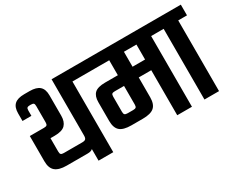

<svg xmlns="http://www.w3.org/2000/svg" viewBox="-95 -962 1556 1289"><g transform="rotate(-30 683.5 -318.0)"><path d="M365 -631H547V-548H365ZM365 -592H479V0H365ZM198 -636Q250 -636 274.5 -614Q299 -592 299 -545V-387Q299 -341 275.5 -316.5Q252 -292 193 -292H161V-189Q161 -172 167 -166.5Q173 -161 189 -161H331Q351 -161 358 -168.5Q365 -176 365 -195L378 -131Q378 -104 366 -91Q354 -78 326 -78H163Q104 -78 76 -101.5Q48 -125 48 -178V-374H158Q174 -374 180 -379.5Q186 -385 186 -401V-527Q186 -543 180 -548Q174 -553 158 -553H152Q137 -553 131 -548Q125 -543 125 -527V-486H56V-545Q56 -592 80 -614Q104 -636 156 -636Z M764 -568H878V-195Q878 -142 851.5 -118.5Q825 -95 763 -95H675Q613 -95 586.5 -118.5Q560 -142 560 -195V-341Q560 -387 583.5 -409.5Q607 -432 666 -432H1029V-349H693Q677 -349 671 -344Q665 -339 665 -323V-205Q665 -189 671.5 -183.5Q678 -178 694 -178H736Q752 -178 758 -183.5Q764 -189 764 -205ZM975 -577H1089V0H975ZM507 -631H1157V-548H507Z M1186 -569H1299V0H1186ZM1118 -631H1367V-548H1118Z"/></g></svg>

Font: Teko Light Medium
Style: Regular
Weight: 500
Version: Version 2.000;gftools[0.9.28.dev9+g7d2139d.d20230707]